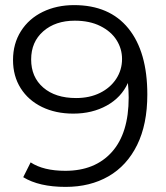

<svg xmlns="http://www.w3.org/2000/svg" viewBox="-20 -726 649 752"><path d="M557 -356Q557 -239 517 -158Q477 -77 405 -35.5Q333 6 237 6Q133 6 71 -32L100 -90Q150 -57 236 -57Q352 -57 418 -130.5Q484 -204 484 -344Q484 -370 481 -401Q455 -344 398 -312.5Q341 -281 267 -281Q198 -281 144.5 -307Q91 -333 61 -380.5Q31 -428 31 -491Q31 -555 62 -604Q93 -653 147.5 -679.5Q202 -706 270 -706Q409 -706 483 -614.5Q557 -523 557 -356ZM458 -495Q458 -535 436.5 -569Q415 -603 373 -624Q331 -645 273 -645Q197 -645 149.5 -603.5Q102 -562 102 -493Q102 -424 149.5 -383Q197 -342 278 -342Q331 -342 371.5 -362Q412 -382 435 -417Q458 -452 458 -495Z"/></svg>

Font: Idrija
Style: Regular
Weight: 400
Designer: Julieta Ulanovsky
Foundry: Julieta Ulanovsky
Version: Version 7.200